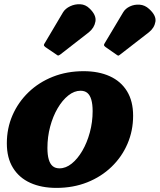

<svg xmlns="http://www.w3.org/2000/svg" viewBox="-20 -876 760 913"><path d="M534 -616Q539.5 -612 542 -611.5Q544.5 -611 550 -615.5L688 -722.5Q714 -743 719 -772.5Q724 -802 689 -833.5Q669 -852 644 -853.8Q619 -855.5 597.8 -845.5Q576.5 -835.5 566 -818L478.5 -671.5Q474 -665 474.5 -661.2Q475 -657.5 481.5 -652.5ZM247.5 -617Q254 -611.5 257.2 -612Q260.5 -612.5 267.5 -617.5L402.5 -722.5Q428.5 -743.5 433.8 -773.8Q439 -804 406 -835.5Q387 -854.5 361.5 -855.8Q336 -857 313.5 -846.2Q291 -835.5 280 -818L193.5 -672Q189 -666 188.8 -662Q188.5 -658 195 -652.5ZM12.5 -194.5Q12.5 -125 41.8 -77.8Q71 -30.5 124 -6.5Q177 17.5 248.5 17.5Q328 17.5 394.8 -9Q461.5 -35.5 510.5 -82.8Q559.5 -130 586.2 -192.2Q613 -254.5 613 -325.5Q613 -395 584 -442.2Q555 -489.5 502 -513.5Q449 -537.5 377.5 -537.5Q298 -537.5 231.2 -511Q164.5 -484.5 115.5 -437.2Q66.5 -390 39.5 -328Q12.5 -266 12.5 -194.5ZM205.5 -172.5Q205.5 -225 218.5 -273.8Q231.5 -322.5 254 -361Q276.5 -399.5 304.8 -422Q333 -444.5 363 -444.5Q383 -444.5 395.5 -434Q408 -423.5 414.2 -402Q420.5 -380.5 420.5 -347.5Q420.5 -295.5 407.2 -246.5Q394 -197.5 371.5 -159Q349 -120.5 321 -98Q293 -75.5 263 -75.5Q243 -75.5 230.5 -86Q218 -96.5 211.8 -118Q205.5 -139.5 205.5 -172.5Z"/></svg>

Font: Besley ExtraBold
Style: Italic
Weight: 800
Italic angle: -13°
Designer: Owen Earl
Foundry: indestructible type*
Version: Version 2.001